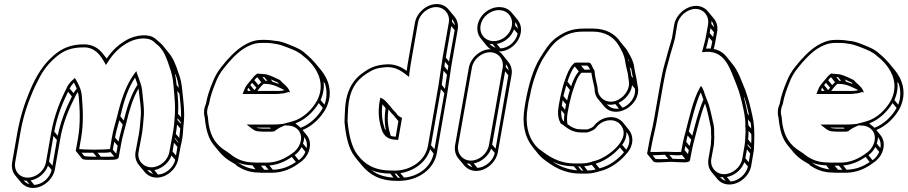

<svg xmlns="http://www.w3.org/2000/svg" viewBox="-20 -784 4481 948"><path d="M861 -424C850 -459 836 -496 814 -522L785 -558C776 -569 760 -582 748 -592C716 -620 656 -611 615 -592C570 -569 535 -537 507 -495L486 -521C466 -546 436 -566 393 -565C329 -565 286 -545 247 -512C194 -467 159 -410 128 -337C102 -276 80 -208 66 -131L40 17C36 42 41 65 55 82L84 117C98 133 118 144 143 144C193 144 242 102 251 52L277 -96C291 -178 320 -246 351 -307C356 -316 359 -323 364 -330C366 -323 368 -315 369 -306C374 -244 378 -175 365 -100L354 -39C364 -26 375 -14 385 -1C391 7 421 5 473 5C522 5 563 9 566 -7L577 -67C584 -108 588 -116 602 -171C618 -239 636 -299 664 -347C667 -330 670 -289 673 -273L675 -249C677 -227 675 -200 672 -174L669 -144C667 -126 664 -112 661 -97L649 -33C645 -9 652 14 665 30L694 65C708 82 729 93 754 93C803 93 851 51 860 2L872 -62C873 -68 875 -76 877 -84C882 -106 884 -133 885 -154L888 -184C892 -240 886 -278 881 -327C878 -365 873 -394 861 -424ZM55 17 81 -131C94 -207 116 -272 142 -333C150 -352 157 -365 162 -375L170 -391C193 -438 220 -471 256 -502C292 -533 330 -550 391 -550C449 -552 477 -510 497 -474L503 -463L511 -475C539 -521 574 -555 620 -578C657 -596 711 -602 737 -580C749 -569 765 -557 773 -547C793 -523 806 -488 817 -453C828 -424 834 -396 837 -358C842 -300 848 -256 841 -188C840 -159 833 -124 828 -97L816 -33C809 8 769 42 728 42C687 42 657 8 664 -33L676 -97C679 -113 682 -128 684 -146L687 -176C690 -202 692 -230 690 -253L688 -277C686 -291 683 -337 679 -355C673 -380 664 -398 657 -420L653 -433L644 -421C602 -364 578 -292 558 -208C544 -154 539 -144 532 -102L523 -48C512 -47 486 -45 446 -45C406 -45 380 -47 371 -48L380 -100C394 -178 389 -248 384 -310C381 -346 366 -371 350 -399C332 -384 318 -371 308 -347C277 -286 248 -215 233 -131L207 17C200 59 159 93 117 93C75 93 48 59 55 17ZM847 -416C855 -395 860 -375 863 -350L852 -364C850 -384 848 -402 844 -419ZM866 -321C870 -279 875 -247 874 -205L859 -222C862 -265 859 -299 855 -335ZM873 -180 872 -173 856 -192 857 -200ZM870 -150C869 -136 867 -119 865 -103L848 -123C851 -138 853 -154 854 -169ZM861 -82C861 -81 860 -80 860 -79L843 -100C843 -101 844 -102 844 -103ZM856 -59 849 -16 832 -36 839 -79ZM845 5C837 43 799 76 760 78L742 56C779 49 814 20 827 -16ZM736 75C725 71 714 65 707 56C712 57 717 57 722 57ZM586 -169C575 -126 571 -112 565 -85L548 -105C554 -139 559 -150 569 -190ZM591 -189 574 -210C592 -286 613 -350 647 -401C651 -390 655 -378 659 -366C627 -317 608 -257 591 -189ZM561 -64 554 -25 537 -45 544 -84ZM544 -11C531 -10 509 -10 478 -10L462 -30C490 -30 513 -29 526 -33ZM457 -10C423 -10 402 -12 397 -13L382 -30H440ZM335 -308C307 -252 280 -188 265 -114L248 -134C262 -210 288 -274 316 -331ZM343 -324 324 -347C330 -359 336 -367 345 -376C351 -366 355 -356 359 -346C353 -340 348 -332 343 -324ZM261 -93 239 34 222 14 244 -113ZM235 55C226 95 189 127 149 129L131 107C169 100 204 71 217 34ZM126 126C114 122 104 116 97 107C102 108 106 108 111 108Z M1293 -417C1280 -418 1271 -420 1259 -420L1251 -421C1239 -414 1228 -400 1221 -391L1201 -367C1193 -357 1190 -351 1186 -340L1178 -320H1346C1354 -320 1362 -321 1368 -322C1384 -322 1393 -327 1405 -330L1414 -326L1410 -331L1411 -332L1407 -340C1397 -360 1376 -372 1362 -389C1342 -398 1320 -410 1297 -416C1293 -418 1293 -417 1293 -417ZM1142 27 1146 32C1173 51 1209 68 1258 68C1267 69 1273 69 1279 69H1321C1377 69 1421 48 1456 22C1478 8 1495 -11 1504 -35C1516 -68 1511 -96 1495 -116L1474 -142C1523 -162 1566 -204 1590 -250C1629 -330 1598 -398 1565 -438L1536 -473C1522 -489 1507 -504 1490 -518C1467 -540 1440 -551 1409 -563C1386 -572 1367 -581 1334 -583L1320 -585C1311 -586 1302 -587 1292 -587H1272C1254 -587 1235 -584 1216 -576C1168 -557 1131 -521 1098 -484L1075 -456C1055 -432 1041 -407 1029 -376C1016 -344 1004 -312 997 -272C988 -253 984 -228 991 -203C997 -144 1008 -101 1036 -67L1065 -32C1079 -15 1097 0 1118 13ZM1385 -339C1380 -338 1375 -336 1370 -336C1363 -335 1356 -335 1348 -335H1251L1261 -348C1266 -355 1276 -366 1282 -370H1283H1286C1329 -370 1355 -353 1385 -339ZM1246 -351 1236 -339 1216 -364 1225 -375ZM1256 -364 1236 -388C1240 -393 1245 -399 1250 -403L1270 -378C1265 -373 1260 -369 1256 -364ZM1488 -34C1481 -17 1470 -3 1455 7L1435 -18C1449 -28 1461 -42 1469 -58ZM1494 -53 1476 -75C1480 -86 1482 -97 1482 -107C1493 -93 1498 -75 1494 -53ZM1441 16C1410 37 1374 53 1327 54L1310 33C1355 29 1390 12 1421 -9ZM1306 54H1285L1268 34H1289ZM1242 52C1207 48 1178 35 1157 20L1156 19C1176 27 1199 32 1226 32ZM1585 -370C1594 -340 1596 -303 1582 -267L1563 -290C1577 -321 1581 -352 1578 -380ZM1439 -175C1486 -192 1528 -232 1554 -275L1574 -251C1551 -209 1509 -169 1464 -153C1457 -162 1446 -167 1439 -175ZM1232 18C1187 18 1153 3 1128 -15C1124 -18 1119 -22 1115 -25L1099 -36C1048 -67 1021 -106 1010 -172C1009 -186 1007 -195 1006 -209C999 -231 1004 -253 1012 -270C1019 -310 1030 -339 1043 -372C1054 -402 1067 -425 1086 -448L1109 -476C1141 -512 1175 -545 1219 -562C1236 -569 1253 -572 1269 -572H1289C1298 -572 1307 -572 1316 -571L1329 -569C1358 -566 1377 -558 1401 -549C1432 -537 1457 -527 1479 -506C1496 -493 1510 -479 1523 -463C1553 -426 1583 -363 1547 -290C1522 -243 1476 -199 1425 -185C1418 -183 1411 -181 1403 -179L1376 -172C1358 -170 1340 -169 1319 -169H1198L1216 -155C1228 -146 1238 -135 1263 -135C1270 -134 1276 -134 1280 -134H1321C1326 -134 1331 -135 1336 -136L1337 -138C1345 -143 1352 -148 1358 -152L1386 -165L1402 -164C1449 -163 1480 -124 1461 -74C1453 -53 1439 -37 1420 -25C1387 -1 1347 19 1295 19H1253C1248 19 1240 19 1232 18ZM1334 -153V-154H1336ZM1267 -150H1266C1257 -150 1252 -151 1246 -154H1313L1317 -149H1282C1279 -149 1274 -149 1267 -150ZM1317 -392C1329 -387 1339 -382 1351 -377L1357 -369C1347 -373 1335 -378 1326 -380ZM1205 -335 1201 -340C1203 -344 1205 -348 1206 -351L1218 -335ZM1276 -404C1279 -404 1283 -403 1285 -403L1300 -385H1291Z M1944 -215 1935 -227C1928 -234 1922 -240 1918 -245L1907 -259C1896 -270 1886 -287 1868 -297L1858 -302L1855 -288C1844 -225 1852 -182 1866 -140C1876 -113 1896 -94 1938 -94L1946 -93L1965 -202C1957 -206 1950 -209 1944 -215ZM2196 -673 2165 -497C2158 -455 2152 -403 2145 -362L2093 -64C2080 8 2013 53 1942 58C1933 59 1924 58 1913 58C1827 58 1780 26 1746 -19C1715 -57 1702 -124 1696 -185C1696 -209 1698 -224 1699 -252C1705 -337 1737 -387 1791 -421C1821 -441 1842 -449 1882 -452C1923 -456 1954 -439 1978 -421L2000 -404L2001 -420C2004 -445 2009 -474 2013 -497L2044 -673C2051 -714 2092 -749 2133 -749C2174 -749 2203 -714 2196 -673ZM2225 -635 2197 -480 2181 -500 2208 -655ZM2226 -659 2212 -676C2213 -681 2212 -685 2212 -690C2219 -681 2224 -671 2226 -659ZM2194 -459C2193 -452 2191 -444 2190 -436L2174 -456C2175 -464 2176 -472 2177 -479ZM2187 -415C2183 -391 2180 -367 2177 -345L2161 -365C2165 -388 2167 -411 2170 -435ZM2174 -324 2125 -47 2108 -67 2157 -344ZM2121 -26C2107 43 2044 87 1975 93L1957 71C2022 61 2084 19 2104 -47ZM1955 94H1945L1928 73H1937ZM1923 93C1875 90 1841 77 1814 56C1839 67 1870 73 1907 73ZM1885 -142 1880 -147C1868 -183 1862 -218 1868 -269L1884 -250C1877 -207 1879 -173 1885 -142ZM1947 -186 1934 -109C1933 -109 1928 -110 1926 -110H1925C1919 -110 1913 -112 1909 -114C1897 -152 1890 -190 1898 -244L1905 -235C1910 -229 1914 -224 1923 -215ZM2195 -737C2181 -754 2161 -764 2136 -764C2087 -764 2038 -722 2029 -673L1998 -497C1994 -477 1991 -455 1988 -434C1964 -452 1930 -470 1884 -466C1843 -463 1816 -454 1784 -433C1724 -395 1690 -339 1684 -250C1683 -223 1681 -205 1681 -181C1687 -118 1699 -51 1733 -9C1735 -7 1737 -3 1739 -1L1768 34C1804 77 1854 109 1939 109C1950 109 1960 109 1970 108C2046 102 2123 53 2137 -29L2189 -327C2196 -369 2202 -420 2209 -462L2240 -638C2244 -663 2238 -685 2224 -702Z M2338 -659C2334 -634 2340 -611 2354 -594L2383 -558C2389 -551 2396 -545 2404 -540C2403 -540 2403 -541 2402 -541C2352 -541 2304 -499 2295 -450L2227 -67C2223 -42 2229 -19 2243 -2L2272 33C2286 49 2306 60 2331 60C2381 60 2429 17 2438 -32L2506 -415C2510 -440 2503 -462 2490 -478L2461 -514C2456 -521 2450 -526 2442 -530H2445C2495 -530 2542 -571 2551 -621C2556 -647 2549 -670 2535 -687L2506 -722C2492 -739 2471 -749 2445 -749C2395 -749 2347 -710 2338 -659ZM2462 -450 2394 -67C2387 -26 2346 9 2305 9C2264 9 2235 -26 2242 -67L2310 -450C2317 -491 2358 -526 2399 -526C2440 -526 2469 -491 2462 -450ZM2490 -412 2427 -50 2410 -70 2474 -432ZM2492 -436 2477 -453C2478 -458 2478 -462 2478 -467C2485 -458 2490 -448 2492 -436ZM2423 -29C2415 10 2376 43 2337 45L2319 23C2357 16 2392 -14 2405 -50ZM2313 42C2302 38 2292 32 2285 23C2289 24 2294 24 2299 24ZM2536 -618C2527 -578 2491 -547 2451 -545L2433 -567C2471 -574 2505 -602 2518 -639ZM2537 -642 2523 -659C2524 -665 2524 -670 2524 -675C2531 -666 2536 -655 2537 -642ZM2427 -548C2415 -552 2405 -559 2397 -568C2402 -567 2407 -566 2413 -566ZM2507 -656C2500 -614 2460 -581 2418 -581C2375 -581 2345 -616 2353 -659C2360 -701 2401 -734 2443 -734C2486 -734 2515 -699 2507 -656Z M2904 14C2887 20 2869 23 2849 23H2819C2738 23 2690 -12 2645 -46C2636 -52 2629 -60 2622 -68C2587 -111 2571 -174 2586 -258L2590 -283C2592 -293 2595 -303 2597 -313C2609 -379 2632 -442 2659 -491C2681 -525 2704 -562 2732 -584C2769 -611 2800 -628 2861 -628H2906C2968 -628 3008 -601 3031 -566C3046 -542 3063 -512 3067 -480C3070 -453 3081 -427 3082 -403L3085 -383C3092 -337 3054 -297 3020 -286C2974 -271 2938 -300 2932 -334L2930 -355C2924 -381 2917 -409 2915 -437C2906 -447 2905 -457 2897 -470C2894 -472 2891 -473 2888 -475H2834C2829 -475 2822 -475 2817 -474C2790 -451 2777 -411 2766 -379C2758 -356 2753 -330 2747 -307L2738 -259C2733 -228 2735 -199 2746 -180C2747 -177 2748 -174 2751 -173C2766 -164 2779 -151 2797 -142C2799 -140 2804 -139 2807 -138L2818 -134C2826 -132 2838 -130 2846 -130H2880C2893 -135 2906 -138 2918 -148C2935 -170 2953 -184 2979 -189C3007 -194 3030 -185 3044 -168C3102 -98 2981 -8 2922 9L2931 21C2974 6 3013 -24 3041 -56L3061 -32C3033 1 2994 31 2951 44C2948 45 2943 46 2940 47L2921 24C2924 23 2928 22 2931 21C2928 17 2926 13 2922 9C2916 11 2911 12 2905 13ZM2845 -146H2844C2837 -146 2832 -146 2825 -148L2814 -152C2803 -156 2792 -163 2782 -171C2779 -186 2779 -205 2782 -224L2791 -271C2797 -294 2802 -319 2810 -341C2820 -371 2832 -407 2851 -425H2860H2900C2903 -400 2910 -375 2915 -351L2917 -330C2919 -318 2924 -305 2933 -295L2962 -260C3020 -189 3144 -265 3130 -352L3126 -372C3124 -398 3115 -424 3112 -449C3108 -485 3088 -516 3073 -541L3044 -576C3019 -614 2975 -643 2908 -643H2863C2799 -643 2763 -624 2724 -596C2691 -571 2668 -532 2646 -497C2611 -440 2589 -361 2575 -283L2571 -258C2555 -169 2573 -104 2610 -58L2639 -22C2646 -13 2655 -5 2664 2C2709 36 2761 73 2846 73H2876C2899 73 2920 68 2939 62C2994 50 3045 11 3077 -29C3111 -69 3108 -115 3085 -143L3056 -179C3039 -199 3012 -210 2979 -204C2948 -198 2927 -181 2908 -158C2902 -153 2894 -150 2880 -145H2848C2848 -145 2846 -146 2845 -146ZM2860 58H2851L2834 38H2843ZM2881 58 2864 37C2877 36 2890 33 2902 30L2921 53C2907 56 2895 58 2881 58ZM2830 57C2779 53 2741 36 2708 14C2737 28 2771 37 2813 37ZM3097 -443C3099 -427 3103 -412 3106 -398L3097 -409C3096 -424 3092 -439 3089 -453ZM3087 -480 3082 -486C3082 -489 3082 -492 3081 -495ZM3115 -346C3121 -303 3087 -265 3054 -252L3034 -276C3065 -290 3096 -324 3101 -363ZM3036 -248C3010 -244 2989 -254 2976 -269C2988 -266 3003 -266 3018 -270ZM2866 -440 2849 -460H2880L2889 -450C2890 -447 2891 -444 2893 -440ZM2838 -431C2820 -412 2808 -383 2800 -358L2782 -381C2791 -408 2802 -438 2818 -456ZM2794 -340C2788 -323 2784 -305 2780 -288L2762 -310C2766 -327 2771 -345 2776 -362ZM2775 -269C2773 -260 2772 -251 2770 -242L2754 -262C2756 -271 2756 -280 2758 -289ZM2767 -221C2765 -208 2764 -195 2765 -184C2752 -193 2750 -217 2751 -240ZM3072 -45 3052 -69C3068 -90 3074 -112 3073 -132C3091 -110 3094 -77 3072 -45ZM2931 21C2941 33 2949 41 2951 44C2949 42 2942 35 2931 21ZM2797 -142C2833 -98 2888 -32 2922 9C2898 -20 2858 -68 2797 -142ZM2765 -181Z M3476 -663 3468 -618C3463 -587 3454 -556 3446 -526C3562 -545 3583 -444 3616 -367L3627 -337C3636 -311 3652 -245 3656 -217C3659 -200 3661 -180 3660 -160C3663 -139 3660 -117 3659 -91C3659 -81 3657 -72 3656 -64L3645 0C3638 42 3596 76 3555 76C3514 76 3485 41 3492 0L3504 -64C3507 -78 3505 -95 3507 -107C3505 -122 3508 -148 3504 -165C3499 -190 3487 -244 3479 -269C3472 -288 3466 -301 3460 -319C3457 -329 3453 -341 3448 -350L3441 -360L3434 -348C3404 -297 3381 -195 3365 -133C3356 -102 3348 -64 3343 -34C3331 -33 3308 -33 3269 -35L3268 -36V-35C3228 -33 3201 -33 3191 -34L3200 -80C3206 -112 3217 -152 3223 -188L3254 -364C3260 -399 3268 -438 3277 -468C3281 -481 3284 -492 3286 -501C3291 -522 3301 -550 3306 -570L3313 -597L3324 -663C3331 -704 3373 -740 3414 -740C3455 -740 3483 -704 3476 -663ZM3505 -625C3504 -617 3502 -609 3501 -601L3484 -621C3485 -629 3487 -637 3488 -645ZM3506 -649 3492 -666C3493 -671 3493 -676 3493 -681C3500 -672 3504 -661 3506 -649ZM3497 -580C3495 -568 3492 -556 3489 -544C3482 -544 3474 -545 3466 -544C3471 -562 3476 -580 3480 -600ZM3656 -301C3663 -282 3672 -244 3679 -213L3671 -223C3668 -242 3660 -276 3653 -305ZM3686 -179C3688 -170 3689 -160 3689 -149L3675 -166C3675 -171 3674 -182 3673 -194ZM3689 -123C3691 -109 3690 -93 3689 -77L3674 -95C3675 -110 3676 -124 3676 -138ZM3688 -53C3688 -51 3687 -50 3687 -48L3671 -67C3671 -69 3672 -70 3672 -72ZM3684 -26 3677 17 3660 -3 3668 -46ZM3673 38C3664 77 3626 110 3587 112L3569 90C3607 83 3642 54 3655 17ZM3563 109C3552 105 3542 99 3535 90C3539 91 3544 91 3549 91ZM3393 -94C3390 -84 3387 -73 3385 -63L3368 -84C3370 -95 3372 -104 3375 -115ZM3398 -114 3381 -135C3395 -192 3416 -277 3440 -328C3445 -317 3449 -303 3453 -292C3431 -243 3412 -168 3398 -114ZM3381 -43C3379 -36 3378 -29 3377 -23L3360 -43C3361 -49 3362 -55 3364 -63ZM3364 2C3351 2 3330 1 3301 0L3285 -19C3311 -17 3334 -16 3347 -19ZM3280 1C3245 2 3223 2 3217 1L3202 -17C3216 -17 3237 -19 3263 -20ZM3262 -470C3253 -438 3245 -399 3239 -364L3208 -188C3202 -152 3191 -115 3185 -80L3175 -25C3185 -12 3196 0 3206 13C3213 21 3242 17 3295 15C3342 17 3384 23 3387 7L3389 -5C3394 -32 3401 -68 3409 -96C3422 -146 3440 -221 3461 -273C3471 -247 3483 -189 3489 -159C3492 -145 3490 -124 3492 -105C3490 -91 3491 -75 3489 -64L3478 0C3474 25 3479 48 3493 65L3522 100C3535 116 3556 127 3581 127C3631 127 3680 85 3689 35L3700 -29C3702 -38 3703 -48 3703 -58C3705 -100 3706 -150 3700 -186C3695 -215 3680 -281 3670 -309L3660 -339C3641 -383 3627 -431 3597 -467L3568 -503C3553 -522 3532 -537 3504 -542C3507 -555 3511 -569 3513 -583L3521 -628C3525 -653 3519 -675 3505 -692L3475 -728C3462 -744 3441 -755 3417 -755C3368 -755 3318 -712 3309 -663L3298 -597L3291 -572C3286 -553 3276 -524 3271 -501C3269 -493 3266 -483 3262 -470Z M4126 -417C4113 -418 4104 -420 4092 -420L4084 -421C4072 -414 4061 -400 4054 -391L4034 -367C4026 -357 4023 -351 4019 -340L4011 -320H4179C4187 -320 4195 -321 4201 -322C4217 -322 4226 -327 4238 -330L4247 -326L4243 -331L4244 -332L4240 -340C4230 -360 4209 -372 4195 -389C4175 -398 4153 -410 4130 -416C4126 -418 4126 -417 4126 -417ZM3975 27 3979 32C4006 51 4042 68 4091 68C4100 69 4106 69 4112 69H4154C4210 69 4254 48 4289 22C4311 8 4328 -11 4337 -35C4349 -68 4344 -96 4328 -116L4307 -142C4356 -162 4399 -204 4423 -250C4462 -330 4431 -398 4398 -438L4369 -473C4355 -489 4340 -504 4323 -518C4300 -540 4273 -551 4242 -563C4219 -572 4200 -581 4167 -583L4153 -585C4144 -586 4135 -587 4125 -587H4105C4087 -587 4068 -584 4049 -576C4001 -557 3964 -521 3931 -484L3908 -456C3888 -432 3874 -407 3862 -376C3849 -344 3837 -312 3830 -272C3821 -253 3817 -228 3824 -203C3830 -144 3841 -101 3869 -67L3898 -32C3912 -15 3930 0 3951 13ZM4218 -339C4213 -338 4208 -336 4203 -336C4196 -335 4189 -335 4181 -335H4084L4094 -348C4099 -355 4109 -366 4115 -370H4116H4119C4162 -370 4188 -353 4218 -339ZM4079 -351 4069 -339 4049 -364 4058 -375ZM4089 -364 4069 -388C4073 -393 4078 -399 4083 -403L4103 -378C4098 -373 4093 -369 4089 -364ZM4321 -34C4314 -17 4303 -3 4288 7L4268 -18C4282 -28 4294 -42 4302 -58ZM4327 -53 4309 -75C4313 -86 4315 -97 4315 -107C4326 -93 4331 -75 4327 -53ZM4274 16C4243 37 4207 53 4160 54L4143 33C4188 29 4223 12 4254 -9ZM4139 54H4118L4101 34H4122ZM4075 52C4040 48 4011 35 3990 20L3989 19C4009 27 4032 32 4059 32ZM4418 -370C4427 -340 4429 -303 4415 -267L4396 -290C4410 -321 4414 -352 4411 -380ZM4272 -175C4319 -192 4361 -232 4387 -275L4407 -251C4384 -209 4342 -169 4297 -153C4290 -162 4279 -167 4272 -175ZM4065 18C4020 18 3986 3 3961 -15C3957 -18 3952 -22 3948 -25L3932 -36C3881 -67 3854 -106 3843 -172C3842 -186 3840 -195 3839 -209C3832 -231 3837 -253 3845 -270C3852 -310 3863 -339 3876 -372C3887 -402 3900 -425 3919 -448L3942 -476C3974 -512 4008 -545 4052 -562C4069 -569 4086 -572 4102 -572H4122C4131 -572 4140 -572 4149 -571L4162 -569C4191 -566 4210 -558 4234 -549C4265 -537 4290 -527 4312 -506C4329 -493 4343 -479 4356 -463C4386 -426 4416 -363 4380 -290C4355 -243 4309 -199 4258 -185C4251 -183 4244 -181 4236 -179L4209 -172C4191 -170 4173 -169 4152 -169H4031L4049 -155C4061 -146 4071 -135 4096 -135C4103 -134 4109 -134 4113 -134H4154C4159 -134 4164 -135 4169 -136L4170 -138C4178 -143 4185 -148 4191 -152L4219 -165L4235 -164C4282 -163 4313 -124 4294 -74C4286 -53 4272 -37 4253 -25C4220 -1 4180 19 4128 19H4086C4081 19 4073 19 4065 18ZM4167 -153V-154H4169ZM4100 -150H4099C4090 -150 4085 -151 4079 -154H4146L4150 -149H4115C4112 -149 4107 -149 4100 -150ZM4150 -392C4162 -387 4172 -382 4184 -377L4190 -369C4180 -373 4168 -378 4159 -380ZM4038 -335 4034 -340C4036 -344 4038 -348 4039 -351L4051 -335ZM4109 -404C4112 -404 4116 -403 4118 -403L4133 -385H4124Z"/></svg>

Font: Blanket
Style: Ugh
Weight: 900
Foundry: Cannot Into Space Fonts
Version: Version 0.9